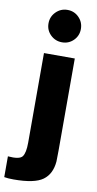

<svg xmlns="http://www.w3.org/2000/svg" viewBox="-150 -844 551 1092"><g transform="rotate(10 126.0 -297.5)"><path d="M236 -1Q236 43 235 61Q229 134 181 169Q133 204 12 204Q-21 204 -42 200V80Q25 86 41.5 64.5Q58 43 58 -17V-534H236ZM81.5 -639Q54 -666 54 -705Q54 -744 81.5 -771.5Q109 -799 148 -799Q187 -799 214 -771.5Q241 -744 241 -705Q241 -666 214 -639Q187 -612 148 -612Q109 -612 81.5 -639Z"/></g></svg>

Font: Nacelle Heavy
Style: Regular
Weight: 800
Designer: Sora Sagano
Foundry: Sora Sagano
Version: Version 1.000;FEAKit 1.0